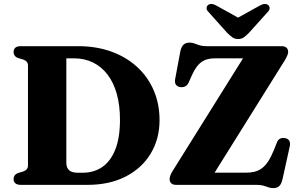

<svg xmlns="http://www.w3.org/2000/svg" viewBox="-20 -933 1513 969"><path d="M48.6 -28.8Q48.6 -51.9 72.3 -60.3L95.9 -67Q108.6 -71.3 114.9 -78.7Q121.2 -86.1 121.2 -98V-602Q121.2 -613.9 114.9 -621.3Q108.6 -628.7 95.9 -633L72.3 -639.7Q48.6 -648.1 48.6 -671.2Q48.6 -684.8 57.6 -692.4Q66.6 -700 85.5 -700H373.8Q466.3 -700 541.9 -672.6Q617.5 -645.2 672 -595.2Q726.5 -545.2 755.8 -476.9Q785.2 -408.6 785.2 -326.3Q785.2 -232.2 740.9 -158.5Q696.7 -84.7 615.1 -42.4Q533.5 0 420.9 0H85.5Q66.6 0 57.6 -7.8Q48.6 -15.7 48.6 -28.8ZM398.6 -61.3Q453.4 -61.3 495.6 -89.8Q537.7 -118.4 561.6 -177.6Q585.5 -236.9 585.5 -328.9Q585.5 -401.3 569.6 -458.6Q553.6 -515.9 523.1 -556.2Q492.5 -596.4 449.3 -617.6Q406.1 -638.7 351.6 -638.7H314.8V-112.4Q314.8 -85.8 329.1 -73.5Q343.4 -61.3 370.9 -61.3ZM1417.5 -628.8 1038.7 -22.6 940.2 -61.4H1219.6Q1243.7 -61.4 1263.7 -66.1Q1283.8 -70.9 1301 -83.3Q1318.3 -95.7 1333.2 -118.3Q1348.2 -141 1362.6 -176.4L1377.5 -214Q1383.5 -229 1394.6 -233.8Q1405.8 -238.7 1419.6 -235.7Q1434.7 -232.8 1440.3 -222Q1446 -211.3 1442.6 -195.3L1405.6 -27.8Q1400.5 -5.3 1389.7 5.6Q1378.9 16.4 1358.2 16.4Q1346.4 16.4 1335.2 12.4Q1324 8.4 1309.9 4.2Q1295.9 0 1275.2 0H869.6Q852.6 0 844.3 -7.9Q836 -15.8 836 -29.3Q836 -37.6 839.8 -47.8Q843.6 -58 851.7 -70.9L1232.9 -680.8L1253.4 -638.6H1065.4Q1036.9 -638.6 1015.7 -630.4Q994.6 -622.2 977.9 -602.3Q961.2 -582.3 945.4 -546.2L931.9 -515.9Q924.2 -500.7 912.9 -496.2Q901.6 -491.6 889.6 -493.5Q875 -495.7 867.9 -505.8Q860.8 -515.9 864 -533.7L890 -673.2Q894.9 -696.7 906.1 -707.4Q917.3 -718 937.8 -718Q949.7 -718 961 -713.6Q972.4 -709.2 986.7 -704.6Q1001 -700 1021 -700H1399.8Q1416.7 -700 1425.4 -692.5Q1434.2 -685 1434.2 -671.1Q1434.2 -663.4 1429.9 -652.8Q1425.7 -642.2 1417.5 -628.8ZM1220.2 -822.6 1072.1 -904.8Q1045.3 -919.9 1029.6 -907.3Q1023.5 -902.2 1022.6 -892.6Q1021.8 -883 1032.5 -872.3L1126.9 -766.8Q1141.2 -753.3 1152.7 -744.7Q1164.2 -736.1 1181.7 -736.1Q1199.2 -736.1 1210.7 -744.7Q1222.3 -753.3 1236.1 -766.8L1331 -872.3Q1341.6 -883 1340.8 -892.6Q1340 -902.2 1333.9 -907.3Q1317.8 -919.9 1291 -904.8L1142.9 -822.6Z"/></svg>

Font: Fraunces
Style: Regular
Weight: 900
Version: Version 1.000;[b76b70a41]